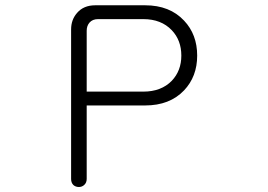

<svg xmlns="http://www.w3.org/2000/svg" viewBox="-20 -708 1040 745"><path d="M543 -687.5H349.6Q304.7 -687.5 279.3 -658.2Q255.9 -631.8 255.9 -593.8V-13.7Q255.9 1 264.6 9.8Q273.4 17.6 286.1 17.6Q297.9 17.6 306.6 9.8Q316.4 1 316.4 -13.7V-298.8H543Q638.7 -298.8 694.3 -357.4Q745.1 -411.1 745.1 -492.2Q745.1 -574.2 694.3 -627.9Q638.7 -687.5 543 -687.5ZM536.1 -352.5H316.4V-588.9Q316.4 -607.4 327.1 -620.1Q338.9 -633.8 360.4 -633.8H536.1Q605.5 -633.8 646.5 -590.8Q683.6 -551.8 683.6 -492.2Q683.6 -433.6 646.5 -394.5Q605.5 -352.5 536.1 -352.5Z"/></svg>

Font: GulimChe
Style: Regular
Weight: 400
Monospace: yes
Version: Version 2.21